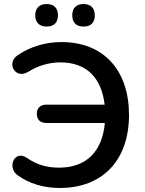

<svg xmlns="http://www.w3.org/2000/svg" viewBox="-20 -924 718 954"><path d="M277 10C493 10 621 -131 621 -353C621 -573 497 -715 285 -715C209 -715 130 -693 67 -649C10 -610 56 -528 120 -567C168 -597 222 -614 280 -614C410 -614 484 -538 500 -404H211C180 -404 163 -387 163 -359C163 -329 180 -313 211 -313H501C488 -169 407 -91 274 -91C214 -91 163 -105 113 -140C50 -181 14 -90 68 -53C125 -11 199 10 277 10ZM395 -792C432 -792 451 -812 451 -848C451 -884 431 -904 395 -904C359 -904 339 -884 339 -848C339 -812 359 -792 395 -792ZM212 -792C248 -792 268 -812 268 -848C268 -884 248 -904 212 -904C176 -904 155 -884 155 -848C155 -812 176 -792 212 -792Z"/></svg>

Font: SN Pro Medium
Style: Regular
Weight: 500
Designer: Tobias Whetton
Foundry: Supernotes
Version: Version 1.003;Glyphs 3.3 (3324)